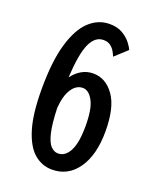

<svg xmlns="http://www.w3.org/2000/svg" viewBox="-135 -787 719 879"><g transform="rotate(20 225.0 -347.5)"><path d="M225 11Q175.5 11 137.2 -22Q99 -55 77 -127.8Q55 -200.5 55 -320.5Q55 -455.5 80 -540.5Q105 -625.5 148.2 -665.8Q191.5 -706 247 -706Q284.5 -706 310.2 -690.8Q336 -675.5 350.8 -656.2Q365.5 -637 370.5 -624.5L311.5 -570.5Q308 -580 300.5 -593.5Q293 -607 279.8 -617.2Q266.5 -627.5 245 -627.5Q204.5 -627.5 181.8 -578.5Q159 -529.5 152.5 -412Q195 -467.5 253.5 -467.5Q314.5 -467.5 355.2 -410.5Q396 -353.5 396 -237Q396 -122 349.5 -55.5Q303 11 225 11ZM231.5 -389Q199 -389 177.5 -356Q156 -323 151.5 -262.5Q154 -186.5 164 -144Q174 -101.5 190 -84.8Q206 -68 226 -68Q260 -68 281 -107.2Q302 -146.5 302 -229.5Q302 -313 281 -351Q260 -389 231.5 -389Z"/></g></svg>

Font: Trispace Condensed
Style: Regular
Weight: 400
Width: 3
Designer: Tyler Finck
Foundry: Etcetera Type Company
Version: Version 1.210; ttfautohint (v1.8.3)